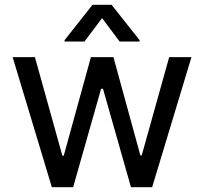

<svg xmlns="http://www.w3.org/2000/svg" viewBox="-20 -785 856 805"><path d="M197.4 0H286.6L403.8 -412.6H411.9L529.1 0H617.9L782.7 -545.5H689.3L574.2 -133.5H568.5L455.6 -545.5H361.2L247.2 -132.1H241.5L126.4 -545.5H33ZM250.7 -610.8H334.2L408 -709.2L481.5 -610.8H565.3V-616.5L447.8 -764.9H367.9L250.7 -616.5Z"/></svg>

Font: GiG Sans Text
Style: Regular
Weight: 400
Designer: Andreas Faust
Version: Version 1.100;FEAKit 1.0